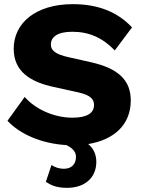

<svg xmlns="http://www.w3.org/2000/svg" viewBox="-20 -690 685 925"><path d="M331 -670C152 -670 46 -579 46 -455C46 -345 127 -295 239 -271L361 -244C416 -231 433 -212 433 -184C433 -145 399 -123 329 -123C239 -123 149 -165 99 -223L16 -108C77 -43 180 2 300 9C334 26 346 44 346 66C346 102 323 123 289 123C261 123 244 115 228 105L201 186C225 202 252 215 303 215C390 215 444 165 444 90C444 54 431 26 405 4C527 -16 610 -87 610 -206C610 -303 551 -360 419 -390L308 -415C250 -428 225 -446 225 -475C225 -510 254 -537 328 -537C411 -537 475 -507 533 -447L616 -558C547 -632 453 -670 331 -670Z"/></svg>

Font: Work Sans
Style: Bold
Weight: 700
Designer: Wei Huang
Foundry: Wei Huang
Version: Version 2.012